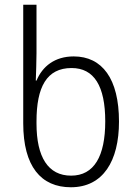

<svg xmlns="http://www.w3.org/2000/svg" viewBox="-20 -780 574 810"><path d="M279 10C415 10 482 -101 482 -267C482 -448 411 -542 291 -542C211 -542 159 -500 134 -440H131C132 -473 134 -520 134 -556V-760H78V-260C78 -78 153 10 279 10ZM280 -39C183 -39 134 -117 134 -259V-268C134 -413 177 -493 282 -493C377 -493 424 -417 424 -268C424 -121 377 -39 280 -39Z"/></svg>

Font: Noto Sans SemiCondensed Light
Style: Regular
Weight: 300
Width: 4
Designer: Monotype Design Team
Foundry: Monotype Imaging Inc.
Version: Version 2.013